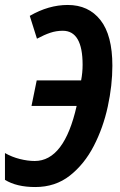

<svg xmlns="http://www.w3.org/2000/svg" viewBox="-27 -744 485 774"><path d="M426 -479Q426 -602 378 -663Q330 -724 246 -724Q169 -724 93 -680L122 -588Q152 -604 176 -612Q200 -620 226 -620Q306 -620 306 -483Q306 -451 300 -420H121L100 -317H282Q232 -95 113 -95Q85 -95 53 -103Q21 -111 -7 -127V-19Q40 10 115 10Q196 10 254.5 -36Q313 -82 351 -155.5Q389 -229 407.5 -314.5Q426 -400 426 -479Z"/></svg>

Font: Noto Sans Display Condensed
Style: Bold Italic
Weight: 700
Width: 3
Designer: Monotype Design team
Foundry: Monotype Imaging Inc.
Version: 1.000